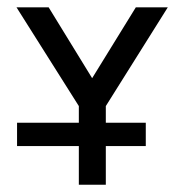

<svg xmlns="http://www.w3.org/2000/svg" viewBox="-20 -508 522 528"><path d="M271 0H196.8V-106.4H26.9V-170.4H196.8V-216.3L25.4 -487.8H113.8L233.4 -293L353.5 -487.8H441.4L271 -216.3V-170.4H380.9V-106.4H271Z"/></svg>

Font: Acari Sans
Style: Regular
Weight: 400
Designer: Alfredo Marco Pradil and Stefan Peev
Foundry: Hanken Design Co.
Version: Version 1.045;February 4, 2021;FontCreator 13.0.0.2655 64-bi